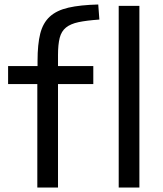

<svg xmlns="http://www.w3.org/2000/svg" viewBox="-20 -834 724 854"><path d="M146 -460H16V-540H147V-563Q147 -637 159 -684.5Q171 -732 201.5 -760Q232 -788 284.5 -800Q337 -812 417 -814L422 -747Q365 -743 329.5 -735.5Q294 -728 273.5 -711.5Q253 -695 245.5 -665.5Q238 -636 238 -589V-540H395V-460H238V0H146ZM508 -808H600V0H508Z"/></svg>

Font: Encode Sans Wide
Style: Regular
Weight: 400
Designer: Pablo Impallari, Andres Torresi
Foundry: Pablo Impallari, Andres Torresi
Version: Version 1.000; ttfautohint (v1.00) -l 8 -r 50 -G 200 -x 14 -